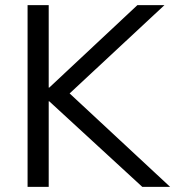

<svg xmlns="http://www.w3.org/2000/svg" viewBox="-20 -725 680 745"><path d="M87 0V-705H169V-385H171L513 -705H618L226 -340L227 -384L640 0H532L171 -332H169V0Z"/></svg>

Font: Nunito Sans 12pt ExtraLight 12pt
Style: Regular
Weight: 400
Version: Version 3.101;gftools[0.9.27]